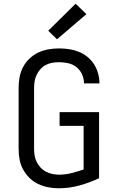

<svg xmlns="http://www.w3.org/2000/svg" viewBox="-20 -1003 640 1031"><path d="M295 8Q267 8 238.5 2.5Q210 -3 184 -15.5Q158 -28 137.5 -48.5Q117 -69 103.5 -94Q90 -119 85 -147.5Q80 -176 80 -205V-530Q80 -559 85 -587.5Q90 -616 103.5 -642Q117 -668 138 -688Q159 -708 185 -720.5Q211 -733 240 -738Q269 -743 297 -743Q324 -743 351 -739Q378 -735 403 -725Q428 -715 449 -698Q470 -681 484.5 -658.5Q499 -636 506.5 -609.5Q514 -583 514 -557Q514 -556 514 -556Q514 -556 514 -555H431Q431 -556 431 -556Q431 -556 431 -556Q431 -581 420.5 -604Q410 -627 390.5 -642.5Q371 -658 346.5 -663.5Q322 -669 297 -669Q279 -669 261 -666Q243 -663 226.5 -654.5Q210 -646 197.5 -632Q185 -618 177 -601.5Q169 -585 166 -567Q163 -549 163 -530V-205Q163 -186 166 -168Q169 -150 177 -133.5Q185 -117 197.5 -103.5Q210 -90 226 -81.5Q242 -73 260.5 -69Q279 -65 297 -65Q331 -65 364 -73.5Q397 -82 429 -93V-327H300V-401H512V-46Q461 -22 406.5 -7Q352 8 295 8ZM286 -792 239 -838 386 -983 444 -927Z"/></svg>

Font: Iosevka SS04 Extended
Style: Regular
Weight: 400
Width: 7
Monospace: yes
Designer: Belleve Invis
Foundry: Belleve Invis
Version: Version 19.0.0; ttfautohint (v1.8.4)